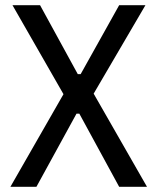

<svg xmlns="http://www.w3.org/2000/svg" viewBox="-20 -718 605 738"><path d="M545 0H438L285 -281H274L120 0H20L224 -356L28 -698H134L279 -433H290L438 -698H539L340 -358Z"/></svg>

Font: IBM Plex Sans Condensed Text
Style: Regular
Weight: 450
Width: 3
Designer: Mike Abbink, Paul van der Laan, Pieter van Rosmalen
Foundry: Bold Monday
Version: Version 1.1